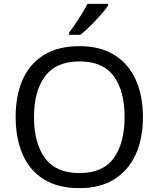

<svg xmlns="http://www.w3.org/2000/svg" viewBox="-20 -964 821 994"><path d="M720 -358Q720 -247 682.5 -164.5Q645 -82 572 -36Q499 10 391 10Q280 10 206.5 -36Q133 -82 97 -165Q61 -248 61 -359Q61 -469 97 -551Q133 -633 206.5 -679Q280 -725 392 -725Q499 -725 572 -679.5Q645 -634 682.5 -551.5Q720 -469 720 -358ZM156 -358Q156 -223 213 -145.5Q270 -68 391 -68Q513 -68 569 -145.5Q625 -223 625 -358Q625 -493 569 -569.5Q513 -646 392 -646Q271 -646 213.5 -569.5Q156 -493 156 -358ZM539 -934Q527 -916 502 -887.5Q477 -859 448.5 -830.5Q420 -802 396 -784H338V-796Q353 -815 370.5 -841Q388 -867 405 -894.5Q422 -922 433 -944H539Z"/></svg>

Font: Noto Sans Hebrew Droid SemiBold
Style: Regular
Weight: 600
Designer: Monotype Design Team
Foundry: Monotype Imaging Inc.
Version: Version 1.100; ttfautohint (v1.8.4.7-5d5b)